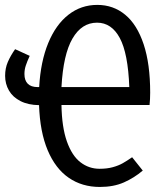

<svg xmlns="http://www.w3.org/2000/svg" viewBox="-20 -737 655 769"><path d="M579 -316.4H226.2Q227.7 -227.7 247.9 -170.5Q268.2 -113.3 302.1 -87.2Q335.9 -61 379 -61Q408.7 -61 431.8 -67.4Q454.9 -73.8 471.3 -83.1Q487.7 -92.3 509.2 -107.2L551.8 -53.8Q517.4 -24.6 476.2 -6.4Q434.9 11.8 380 11.8Q308.7 11.8 255.4 -24.9Q202.1 -61.5 171 -135.1Q140 -208.7 136.4 -315.9Q92.8 -316.4 62.1 -332.1Q31.3 -347.7 15.9 -374.4Q0.5 -401 0.5 -433.3Q0.5 -463.6 11.3 -488.7Q22.1 -513.8 40.5 -540L99 -513.3Q88.2 -489.7 83.1 -473.8Q77.9 -457.9 77.9 -440.5Q77.9 -414.9 91.3 -401.5Q104.6 -388.2 130.8 -388.2H136.9Q142.6 -490.3 173.1 -564.4Q203.6 -638.5 254.1 -677.9Q304.6 -717.4 369.7 -717.4Q433.8 -717.4 481.5 -677.9Q529.2 -638.5 555.4 -559.5Q581.5 -480.5 581.5 -366.2Q581.5 -339.5 579 -316.4ZM497.9 -388.2Q492.8 -523.6 459.7 -584.9Q426.7 -646.2 368.7 -646.2Q307.2 -646.2 270.3 -582.6Q233.3 -519 226.2 -388.2Z"/></svg>

Font: Fira Code Fixed
Style: Regular
Weight: 400
Monospace: yes
Designer: Carrois Corporate, Edenspiekermann AG, Nikita Prokopov
Foundry: Carrois Corporate, Edenspiekermann AG, Nikita Prokopov
Version: Version 5.002